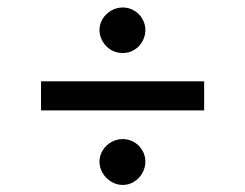

<svg xmlns="http://www.w3.org/2000/svg" viewBox="-20 -538 667 523"><path d="M536.1 -237.3V-316.4H91.8V-237.3ZM283.2 -43C293 -37.1 303.4 -34.2 314.5 -34.2C325.5 -34.2 335.8 -37.1 345.2 -43C354.7 -48.8 362.1 -56.6 367.7 -66.4C373.2 -76.2 376 -86.6 376 -97.7C376 -108.7 373.2 -119 367.7 -128.4C362.1 -137.9 354.7 -145.3 345.2 -150.9C335.8 -156.4 325.5 -159.2 314.5 -159.2C303.4 -159.2 293 -156.4 283.2 -150.9C273.4 -145.3 265.6 -137.9 259.8 -128.4C253.9 -119 251 -108.7 251 -97.7C251 -86.6 253.9 -76.2 259.8 -66.4C265.6 -56.6 273.4 -48.8 283.2 -43ZM282.7 -401.9C292.2 -396.3 302.7 -393.6 314.5 -393.6C325.5 -393.6 335.8 -396.3 345.2 -401.9C354.7 -407.4 362.1 -415 367.7 -424.8C373.2 -434.6 376 -445 376 -456.1C376 -467.1 373.2 -477.4 367.7 -486.8C362.1 -496.3 354.7 -503.7 345.2 -509.3C335.8 -514.8 325.5 -517.6 314.5 -517.6C303.4 -517.6 293 -514.8 283.2 -509.3C273.4 -503.7 265.6 -496.3 259.8 -486.8C253.9 -477.4 251 -467.1 251 -456.1C251 -445 253.9 -434.6 259.8 -424.8C265.6 -415 273.3 -407.4 282.7 -401.9Z"/></svg>

Font: Pretendard Variable
Style: Regular
Weight: 400
Designer: Base glyphs from Inter by Rasmus Andersson; Hangeul glyphs from Noto Sans CJK(Source Han Sans) by Jang Soo-young and Kan
Foundry: Kil Hyung-jin
Version: Version 1.309;Glyphs 3.2 (3225)